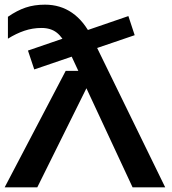

<svg xmlns="http://www.w3.org/2000/svg" viewBox="-29 -804 737 824"><path d="M91 -587 522 -735 549 -653 118 -506ZM253 -500H379L131 0H-9ZM365 -645 680 0H540L260 -601Q240 -644 214.5 -664Q189 -684 149 -684Q111 -684 75.5 -672Q40 -660 5 -638V-732Q44 -759 81 -771.5Q118 -784 164 -784Q230 -784 280.5 -749Q331 -714 365 -645Z"/></svg>

Font: Unbounded Variable
Style: Regular
Weight: 400
Designer: Luke Prowse, Jean-Baptiste Morizot, Fátima Lázaro, Florian Runge
Foundry: NaN
Version: Version 1.600;FEAKit 1.0